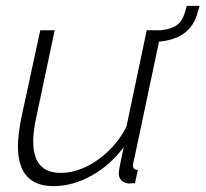

<svg xmlns="http://www.w3.org/2000/svg" viewBox="-20 -623 699 653"><path d="M162 10Q41 10 41 -126Q41 -147 44 -170Q47 -193 52 -220L117 -520H166L104 -227Q93 -179 93 -142Q93 -35 186 -35Q228 -35 270 -54.5Q312 -74 349 -109.5Q386 -145 410 -192L479 -520H529L437 -85Q435 -77 433.5 -70Q432 -63 432 -61Q432 -45 449 -45L439 0Q432 0 426.5 0.5Q421 1 417 1Q401 -1 392.5 -10Q384 -19 384 -34Q384 -38 385 -44.5Q386 -51 389.5 -69Q393 -87 401 -123Q355 -61 291 -25.5Q227 10 162 10ZM494 -480 502 -519Q532 -519 553.5 -525Q575 -531 587 -542Q598 -553 604 -567.5Q610 -582 615 -603H659Q654 -585 649 -570Q644 -555 636 -542Q628 -529 615 -517Q602 -505 583 -496.5Q564 -488 541 -484Q518 -480 494 -480Z"/></svg>

Font: Raleway Thin Light
Style: Italic
Weight: 300
Italic angle: -12°
Version: Version 4.026